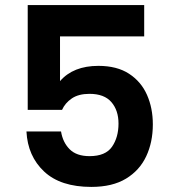

<svg xmlns="http://www.w3.org/2000/svg" viewBox="-20 -726 667 755"><path d="M339 9Q218 9 153.5 -51.5Q89 -112 84 -209H220Q227 -166 254 -139Q281 -112 332 -112Q395 -112 420.5 -149Q446 -186 446 -240Q446 -292 418 -324.5Q390 -357 332 -357Q289 -357 262.5 -339Q236 -321 224 -294H89V-706H547V-583H216V-407Q268 -467 367 -467Q440 -467 487.5 -436Q535 -405 558 -353Q581 -301 581 -237Q581 -167 555 -111.5Q529 -56 475.5 -23.5Q422 9 339 9Z"/></svg>

Font: Ulagadi Sans SemiBold
Style: Regular
Weight: 600
Designer: Ninad Kale (Devanagari), Jonny Pinhorn (Latin)
Foundry: Indian Type Foundry
Version: Version 3.01;March 29, 2020;FontCreator 12.0.0.2522 64-bit; 